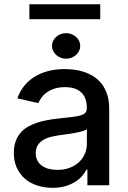

<svg xmlns="http://www.w3.org/2000/svg" viewBox="-20 -881 609 913"><path d="M45.8 -154.1Q45.8 -185 54.2 -208.3Q62.5 -231.5 77.1 -248.8Q91.6 -266 111.7 -277.7Q131.7 -289.4 154.8 -297.1Q177.9 -304.7 203.5 -309.5Q229 -314.3 255 -317.1Q291.9 -321.4 318 -324.2Q344.1 -327.1 360.6 -331.5Q377.1 -335.9 384.9 -343.9Q392.8 -351.9 392.8 -366.5V-369Q392.8 -415.5 366.8 -441.1Q340.9 -466.6 289.1 -466.6Q262.4 -466.6 241.5 -460.2Q220.5 -453.8 204.9 -443.2Q189.3 -432.5 178.8 -418.9Q168.3 -405.2 162.3 -390.6L62.5 -413.4Q76 -450.6 98.9 -477.1Q121.8 -503.6 151.5 -520.2Q181.1 -536.9 215.9 -544.7Q250.7 -552.6 287.6 -552.6Q309.3 -552.6 333.5 -549.5Q357.6 -546.5 381 -538.5Q404.5 -530.5 426 -516.9Q447.4 -503.2 463.8 -482.1Q480.1 -460.9 489.7 -431.5Q499.3 -402 499.3 -362.2V0H395.6V-74.6H391.3Q383.9 -59.3 370.4 -43.9Q356.9 -28.4 337 -16Q317.1 -3.6 290.5 4.3Q263.8 12.1 230.1 12.1Q191.4 12.1 157.7 1.2Q123.9 -9.6 99.1 -30.7Q74.2 -51.8 60 -82.9Q45.8 -114 45.8 -154.1ZM253.2 -73.2Q286.2 -73.2 312.3 -83.5Q338.4 -93.8 356.4 -110.8Q374.3 -127.8 383.7 -150.2Q393.1 -172.6 393.1 -196.7V-267Q389.2 -263.1 380.5 -259.9Q371.8 -256.7 359.9 -253.7Q348 -250.7 334.5 -248.4Q321 -246.1 307.7 -244.1Q294.4 -242.2 282.3 -240.6Q270.2 -239 261.7 -237.9Q238.6 -234.7 218.2 -229Q197.8 -223.4 182.7 -213.6Q167.6 -203.8 158.7 -188.9Q149.9 -174 149.9 -152.7Q149.9 -133.2 157.5 -118.3Q165.1 -103.3 179 -93.2Q192.8 -83.1 211.8 -78.1Q230.8 -73.2 253.2 -73.2ZM119.7 -789.8V-860.8H456.7V-789.8ZM227.3 -662.6Q227.3 -675.1 232.6 -686.3Q237.9 -697.4 247 -705.6Q256 -713.8 268.3 -718.6Q280.5 -723.4 294.4 -723.4Q308.2 -723.4 320.3 -718.6Q332.4 -713.8 341.6 -705.6Q350.9 -697.4 356.2 -686.3Q361.5 -675.1 361.5 -662.6Q361.5 -650.2 356.2 -639.2Q350.9 -628.2 341.6 -619.9Q332.4 -611.5 320.3 -606.7Q308.2 -601.9 294.4 -601.9Q280.5 -601.9 268.3 -606.7Q256 -611.5 247 -619.9Q237.9 -628.2 232.6 -639.2Q227.3 -650.2 227.3 -662.6Z"/></svg>

Font: Cannonade Med
Style: Regular
Weight: 500
Designer: Rasmus Andersson
Foundry: rsms
Version: Version 3.012;git-f93a4a705